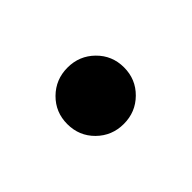

<svg xmlns="http://www.w3.org/2000/svg" viewBox="-40 -483 341 341"><g transform="rotate(-45 130.0 -313.0)"><path d="M129.9 -242.2Q100.1 -242.2 79.3 -262.7Q58.6 -283.2 58.6 -313Q58.6 -342.8 79.3 -363.3Q100.1 -383.8 129.9 -383.8Q159.7 -383.8 180.4 -363.3Q201.2 -342.8 201.2 -313Q201.2 -283.2 180.4 -262.7Q159.7 -242.2 129.9 -242.2Z"/></g></svg>

Font: Inter Tight Medium
Style: Regular
Weight: 500
Designer: Rasmus Andersson
Foundry: rsms
Version: Version 3.004; ttfautohint (v1.8.4.7-5d5b)